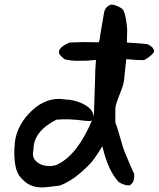

<svg xmlns="http://www.w3.org/2000/svg" viewBox="-20 -805 697 844"><path d="M395 -541Q355 -537 337 -538Q295 -536 263 -545Q236 -567 239 -577Q240 -598 285 -618L346 -620L414 -619L418 -631Q420 -650 428.5 -697.5Q437 -745 437 -747Q441 -776 469 -785Q485 -784 504 -774.5Q523 -765 525 -753Q535 -729 539 -676L538 -618Q622 -613 630 -610Q662 -594 656 -575Q643 -557 614 -541Q585 -540 535 -545L525 -450Q522 -429 506 -390Q490 -351 487 -330V-266L494 -248L513 -184Q519 -160 528 -137.5Q537 -115 551 -82.5Q565 -50 570 -39Q572 -8 557 4Q553 10 546 10Q526 10 503 -4Q456 -51 430 -162Q391 -99 374 -83Q302 -9 241 11Q180 19 167 19Q118 19 89 -7Q75 -18 64 -33Q48 -59 44.5 -100Q41 -141 45 -171V-178Q55 -258 121 -319.5Q187 -381 266 -368Q313 -366 350.5 -345.5Q388 -325 392 -294L393 -298L394 -338L398 -460L399 -500L402 -541ZM127 -146Q119 -113 141 -94Q163 -75 196 -75Q219 -75 235 -83Q323 -128 385 -278Q383 -272 369.5 -273Q356 -274 354 -274Q282 -284 228 -279Q126 -227 127 -146Z"/></svg>

Font: Excalifont
Style: Regular
Weight: 400
Designer: Your Own Font Foundry (Virgil); Ján Filípek / DizajnDesign (Excalifont, modifications)
Foundry: Your Own Font Foundry (Virgil); Ján Filípek / DizajnDesign (Excalifont, modifications)
Version: Version 1.000;Glyphs 3.2 (3227)